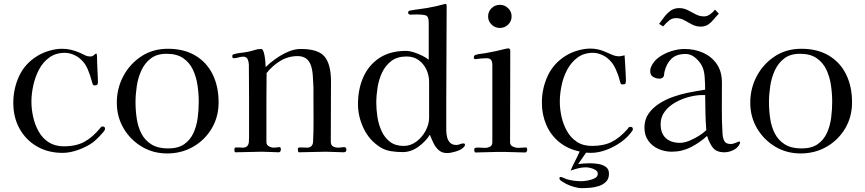

<svg xmlns="http://www.w3.org/2000/svg" viewBox="-20 -792 4486 996"><path d="M525 -124Q525 -117 514 -104.5Q503 -92 498 -87Q489 -78 480 -69Q471 -60 460 -52Q429 -30 386 -14.5Q343 1 305 1Q229 1 171.5 -32.5Q114 -66 81.5 -124.5Q49 -183 49 -258Q49 -332 79 -397Q109 -462 174 -502Q202 -519 236.5 -529Q271 -539 303 -539Q328 -539 351.5 -533Q375 -527 397 -517Q410 -511 422 -505Q434 -499 448 -499Q460 -499 467.5 -506.5Q475 -514 479 -514Q482 -514 482 -510Q484 -498 483.5 -486Q483 -474 484 -463Q485 -441 486 -419Q487 -397 488 -375V-372Q489 -361 486 -355Q483 -349 470 -349Q463 -349 460.5 -357Q458 -365 456 -371Q449 -400 435 -433Q421 -466 397 -486Q382 -500 359.5 -509Q337 -518 317 -518Q269 -518 235.5 -493.5Q202 -469 182 -430.5Q162 -392 152.5 -348Q143 -304 143 -265Q143 -226 152 -185.5Q161 -145 180.5 -110Q200 -75 232.5 -54Q265 -33 311 -33Q375 -33 418 -56.5Q461 -80 501 -129Q505 -136 512 -136Q525 -136 525 -124Z M1011 -264Q1011 -307 1004.5 -350.5Q998 -394 980.5 -431Q963 -468 930 -490.5Q897 -513 844 -513Q794 -513 762.5 -489Q731 -465 713.5 -427Q696 -389 689.5 -345Q683 -301 683 -262Q683 -219 689.5 -176Q696 -133 714 -98.5Q732 -64 765.5 -43Q799 -22 852 -22Q904 -22 935.5 -44Q967 -66 983.5 -102Q1000 -138 1005.5 -180.5Q1011 -223 1011 -264ZM1114 -261Q1114 -186 1078.5 -126Q1043 -66 982.5 -31Q922 4 847 4Q774 4 715 -31.5Q656 -67 621 -126.5Q586 -186 586 -259Q586 -334 620 -397.5Q654 -461 713.5 -500Q773 -539 851 -539Q935 -539 994 -503.5Q1053 -468 1083.5 -405.5Q1114 -343 1114 -261Z M1777 -15Q1777 -2 1762 -2Q1740 -2 1717 -3.5Q1694 -5 1671 -5Q1637 -5 1601.5 -3.5Q1566 -2 1531 -2Q1527 -2 1526 -8.5Q1525 -15 1525 -19Q1525 -27 1535 -27Q1545 -27 1551 -27Q1556 -27 1561.5 -26.5Q1567 -26 1572 -26Q1601 -26 1604 -55Q1607 -114 1606.5 -174Q1606 -234 1606 -293Q1606 -304 1606 -315.5Q1606 -327 1606 -338Q1605 -361 1603 -394.5Q1601 -428 1594 -449Q1578 -501 1524 -501Q1475 -501 1434 -476Q1393 -451 1363 -413Q1362 -340 1362 -268Q1362 -196 1362 -124V-55Q1362 -40 1375 -33Q1388 -26 1401 -26Q1409 -26 1416.5 -27.5Q1424 -29 1431 -29Q1435 -29 1436 -24Q1437 -19 1437 -16Q1437 -12 1434.5 -7Q1432 -2 1426 -2Q1404 -2 1382.5 -3.5Q1361 -5 1339 -5Q1305 -5 1271 -3.5Q1237 -2 1202 -2Q1197 -2 1196.5 -8.5Q1196 -15 1196 -19Q1196 -27 1205 -27Q1214 -27 1219 -27Q1224 -27 1229 -26.5Q1234 -26 1239 -26Q1268 -26 1271 -55Q1272 -69 1272 -83Q1272 -97 1272 -111Q1272 -197 1272 -283.5Q1272 -370 1271 -456Q1271 -470 1265 -484Q1259 -498 1242 -498Q1229 -498 1217 -494Q1205 -490 1192 -490Q1185 -490 1185 -500Q1185 -502 1185.5 -504.5Q1186 -507 1187 -508Q1188 -509 1190 -509.5Q1192 -510 1193 -511Q1211 -516 1230.5 -518Q1250 -520 1268 -524Q1285 -527 1301 -532.5Q1317 -538 1333 -538Q1340 -538 1344 -531Q1349 -522 1352 -505.5Q1355 -489 1356.5 -472Q1358 -455 1358 -444Q1380 -466 1410.5 -487.5Q1441 -509 1474.5 -523.5Q1508 -538 1540 -538Q1632 -538 1664.5 -497.5Q1697 -457 1697 -370Q1697 -292 1696.5 -214Q1696 -136 1696 -58Q1696 -39 1707.5 -32.5Q1719 -26 1735 -26Q1743 -26 1751 -27.5Q1759 -29 1766 -29Q1772 -29 1774.5 -24.5Q1777 -20 1777 -15Z M2206 -367Q2206 -401 2192 -431Q2178 -461 2152 -480Q2126 -499 2089 -499Q2041 -499 2010.5 -476Q1980 -453 1962.5 -416.5Q1945 -380 1938.5 -338Q1932 -296 1932 -258Q1932 -224 1938 -185Q1944 -146 1959.5 -112Q1975 -78 2003 -56.5Q2031 -35 2074 -35Q2110 -35 2140 -57.5Q2170 -80 2188 -114Q2206 -148 2206 -181ZM2392 -40Q2392 -35 2387 -30Q2382 -25 2378 -22Q2365 -12 2340.5 -5Q2316 2 2299 2Q2273 2 2256 -13Q2239 -28 2228.5 -50Q2218 -72 2210 -93Q2188 -58 2150 -30.5Q2112 -3 2069 -3Q2040 -3 2009.5 -7.5Q1979 -12 1953 -28Q1896 -64 1866.5 -125.5Q1837 -187 1837 -252Q1837 -330 1865 -392.5Q1893 -455 1948.5 -491.5Q2004 -528 2086 -528Q2104 -528 2126 -521Q2148 -514 2169.5 -503.5Q2191 -493 2204 -482V-676Q2204 -708 2187.5 -712.5Q2171 -717 2144 -717Q2135 -717 2126 -716.5Q2117 -716 2108 -716Q2104 -716 2100.5 -719Q2097 -722 2097 -726Q2097 -733 2102 -735Q2104 -737 2106.5 -737Q2109 -737 2112 -738Q2133 -742 2154.5 -744.5Q2176 -747 2198 -751Q2220 -755 2241 -759.5Q2262 -764 2283 -770Q2284 -770 2286.5 -771Q2289 -772 2290 -772Q2295 -772 2296 -768Q2297 -764 2297 -760Q2297 -636 2296 -513Q2295 -390 2295 -266V-117Q2295 -100 2299 -82Q2303 -64 2314.5 -52Q2326 -40 2347 -40Q2357 -40 2366 -44Q2375 -48 2385 -48Q2392 -48 2392 -40Z M2715 -15Q2715 -10 2712 -5.5Q2709 -1 2704 -1Q2676 -1 2648.5 -2.5Q2621 -4 2592 -4H2565Q2535 -4 2505.5 -2.5Q2476 -1 2447 -1Q2443 -1 2441.5 -6Q2440 -11 2440 -14Q2440 -19 2441 -21.5Q2442 -24 2447 -25Q2452 -27 2458.5 -26.5Q2465 -26 2471 -26Q2478 -26 2484 -25.5Q2490 -25 2497 -25Q2511 -25 2522.5 -31.5Q2534 -38 2534 -54V-454Q2534 -471 2528 -480.5Q2522 -490 2503 -490Q2489 -490 2474.5 -488.5Q2460 -487 2446 -485Q2438 -485 2438 -494Q2438 -504 2446 -507Q2458 -511 2471.5 -512.5Q2485 -514 2497 -516Q2525 -521 2553 -527Q2581 -533 2608 -540Q2611 -541 2616 -541Q2627 -541 2627 -529Q2627 -411 2626.5 -292Q2626 -173 2626 -54Q2626 -38 2640.5 -31.5Q2655 -25 2668 -25Q2678 -25 2688.5 -26Q2699 -27 2709 -27Q2713 -27 2714 -22Q2715 -17 2715 -15ZM2634 -707Q2634 -682 2616 -664.5Q2598 -647 2573 -647Q2548 -647 2530 -664.5Q2512 -682 2512 -707Q2512 -732 2530 -749.5Q2548 -767 2573 -767Q2598 -767 2616 -749.5Q2634 -732 2634 -707Z M3263 -122Q3263 -118 3261 -115Q3239 -82 3203 -56Q3167 -30 3125.5 -14.5Q3084 1 3045 1Q3038 1 3032 0.5Q3026 0 3020 0Q3010 16 2999.5 30Q2989 44 2979 59Q2995 57 3010.5 56Q3026 55 3042 55Q3061 55 3083.5 58.5Q3106 62 3122.5 73.5Q3139 85 3139 109Q3139 135 3124.5 150Q3110 165 3088 172.5Q3066 180 3042 182Q3018 184 2999 184Q2980 184 2957.5 177.5Q2935 171 2917 162Q2911 159 2896.5 150Q2882 141 2882 134Q2882 126 2889 126Q2892 126 2903 130.5Q2914 135 2918 137Q2937 143 2957.5 145.5Q2978 148 2997 148Q3008 148 3028 144.5Q3048 141 3064.5 133Q3081 125 3081 110Q3081 97 3069.5 90Q3058 83 3044 79.5Q3030 76 3020 76Q2999 76 2979.5 81Q2960 86 2940 93Q2951 67 2963.5 43Q2976 19 2987 -6Q2925 -19 2881 -55Q2837 -91 2814 -144Q2791 -197 2791 -259Q2791 -333 2821 -398Q2851 -463 2915 -503Q2943 -520 2977 -530Q3011 -540 3043 -540Q3081 -540 3118 -524Q3135 -517 3154 -508.5Q3173 -500 3191 -500Q3199 -500 3206 -502Q3213 -504 3220 -505Q3222 -474 3224 -442Q3226 -410 3227 -378V-375Q3227 -363 3224.5 -358.5Q3222 -354 3208 -354Q3201 -354 3199 -361Q3197 -368 3195 -374Q3188 -403 3173.5 -434.5Q3159 -466 3136 -486Q3121 -500 3099 -509Q3077 -518 3057 -518Q3009 -518 2976 -493.5Q2943 -469 2922.5 -430.5Q2902 -392 2893 -348Q2884 -304 2884 -265Q2884 -226 2893 -186Q2902 -146 2921.5 -111.5Q2941 -77 2973 -56Q3005 -35 3051 -35Q3111 -35 3152.5 -55.5Q3194 -76 3233 -120Q3236 -122 3237.5 -126Q3239 -130 3243 -132Q3245 -134 3251 -134Q3263 -134 3263 -122Z M3644 -117Q3640 -162 3639.5 -207.5Q3639 -253 3638 -299H3624Q3593 -299 3555.5 -289.5Q3518 -280 3484 -261Q3450 -242 3428.5 -213.5Q3407 -185 3407 -148Q3407 -100 3434 -75.5Q3461 -51 3507 -51Q3529 -51 3555 -61.5Q3581 -72 3605 -87Q3629 -102 3644 -117ZM3819 -53Q3819 -49 3818 -47Q3808 -25 3784.5 -13.5Q3761 -2 3738 -2Q3696 -2 3677.5 -26.5Q3659 -51 3648 -87Q3610 -52 3564 -28.5Q3518 -5 3465 -5Q3428 -5 3395.5 -19.5Q3363 -34 3343 -62Q3323 -90 3323 -130Q3323 -172 3344.5 -202.5Q3366 -233 3399.5 -254.5Q3433 -276 3471.5 -289.5Q3510 -303 3544 -310Q3567 -315 3591 -319Q3615 -323 3638 -327Q3638 -355 3635.5 -392Q3633 -429 3620 -453Q3607 -476 3585 -494Q3563 -512 3536 -512Q3490 -512 3464 -488Q3438 -464 3427 -420Q3426 -415 3425.5 -409.5Q3425 -404 3424 -399Q3423 -393 3416.5 -388.5Q3410 -384 3403 -384Q3384 -384 3368.5 -393Q3353 -402 3353 -423Q3353 -435 3357 -444Q3370 -475 3399 -495.5Q3428 -516 3463.5 -527Q3499 -538 3530 -538Q3584 -538 3628 -518Q3672 -498 3698.5 -459.5Q3725 -421 3725 -363Q3725 -298 3724.5 -232Q3724 -166 3728 -100Q3729 -78 3737 -61.5Q3745 -45 3770 -45Q3783 -45 3797.5 -51.5Q3812 -58 3816 -58Q3819 -58 3819 -53ZM3709 -721Q3695 -707 3682 -691Q3669 -675 3653.5 -664.5Q3638 -654 3615 -654Q3591 -654 3570 -665Q3549 -676 3529.5 -687Q3510 -698 3487 -698Q3465 -698 3449 -684Q3433 -670 3420 -655L3399 -668Q3412 -686 3426.5 -705Q3441 -724 3459.5 -737Q3478 -750 3503 -750Q3527 -750 3547.5 -739.5Q3568 -729 3588.5 -718Q3609 -707 3632 -707Q3649 -707 3664 -718Q3679 -729 3689 -742Z M4297 -264Q4297 -307 4290.5 -350.5Q4284 -394 4266.5 -431Q4249 -468 4216 -490.5Q4183 -513 4130 -513Q4080 -513 4048.5 -489Q4017 -465 3999.5 -427Q3982 -389 3975.5 -345Q3969 -301 3969 -262Q3969 -219 3975.5 -176Q3982 -133 4000 -98.5Q4018 -64 4051.5 -43Q4085 -22 4138 -22Q4190 -22 4221.5 -44Q4253 -66 4269.5 -102Q4286 -138 4291.5 -180.5Q4297 -223 4297 -264ZM4400 -261Q4400 -186 4364.5 -126Q4329 -66 4268.5 -31Q4208 4 4133 4Q4060 4 4001 -31.5Q3942 -67 3907 -126.5Q3872 -186 3872 -259Q3872 -334 3906 -397.5Q3940 -461 3999.5 -500Q4059 -539 4137 -539Q4221 -539 4280 -503.5Q4339 -468 4369.5 -405.5Q4400 -343 4400 -261Z"/></svg>

Font: Kaisei Decol
Style: Regular
Weight: 400
Designer: Font-Kai, 金井和夫
Foundry: KAZUO KANAI
Version: Version 5.003